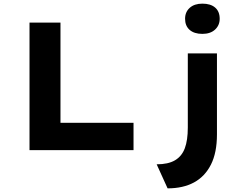

<svg xmlns="http://www.w3.org/2000/svg" viewBox="-20 -824 1375 1054"><path d="M142 0V-700H312V-150H713V0ZM900 210 840 78Q903 78 940.5 56Q978 34 994.5 -10Q1011 -54 1011 -124V-531H1171V-86Q1171 14 1138 79.5Q1105 145 1045 177.5Q985 210 900 210ZM1091 -638Q1046 -638 1021 -660Q996 -682 996 -721Q996 -758 1021.5 -781Q1047 -804 1091 -804Q1136 -804 1161 -782.5Q1186 -761 1186 -721Q1186 -685 1160.5 -661.5Q1135 -638 1091 -638Z"/></svg>

Font: Lexend Mega
Style: Bold
Weight: 700
Version: Version 1.007